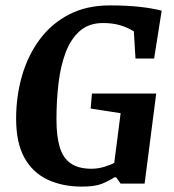

<svg xmlns="http://www.w3.org/2000/svg" viewBox="-20 -680 644 711"><path d="M282.7 11Q210.9 11 155.9 -15Q100.9 -40.9 70.3 -96.1Q39.7 -151.3 39.7 -240.2Q39.7 -323.1 61.3 -398.5Q82.8 -473.9 126.4 -533Q169.9 -592.1 235.1 -626.1Q300.3 -660 386.5 -660Q450.7 -660 499.5 -654.4Q548.3 -648.8 578.7 -640.4L550.7 -463.2H481.7L475.7 -563.8Q452.1 -578.4 424.5 -586.6Q397 -594.7 361.4 -594.7Q309.6 -594.7 276 -565.6Q242.5 -536.5 223.4 -486.4Q204.4 -436.3 196.7 -371.9Q189.1 -307.5 189.1 -236.9Q189.1 -176.3 201 -135.9Q212.9 -95.4 241.5 -75.3Q270.1 -55.1 318.8 -55.1Q343.1 -55.1 367.4 -62.6Q391.8 -70.2 403.1 -77.1L426.7 -260.8L315.6 -278L320.6 -333.7H558.5L515.5 0H426.6L410.3 -23.3H403.6Q381.3 -9 356.1 1Q330.9 11 282.7 11Z"/></svg>

Font: Faustina Light
Style: Italic
Weight: 300
Italic angle: -8°
Designer: Alfonso Garcia
Foundry: http://www.omnibus-type.com
Version: Version 1.200